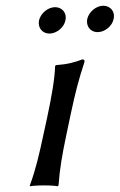

<svg xmlns="http://www.w3.org/2000/svg" viewBox="-20 -646 417 669"><path d="M144 -235 132 -180C116 -105 104 -54 84 0V3C84 3 99 0 134 0C168 0 181 3 181 3L184 0C188 -57 196 -104 212 -180L227 -251C243 -326 254 -368 274 -429C276 -436 273 -439 267 -439C240 -429 216 -422 175 -419L172 -416C171 -373 160 -310 144 -235ZM284 -580C279 -555 295 -534 320 -534C345 -534 371 -555 376 -580C382 -605 365 -626 340 -626C315 -626 290 -605 284 -580ZM116 -575C111 -550 127 -529 152 -529C177 -529 203 -550 208 -575C214 -600 197 -621 172 -621C147 -621 122 -600 116 -575Z"/></svg>

Font: Libertinus Sans
Style: Italic
Weight: 400
Italic angle: -12°
Designer: Philipp H. Poll, Khaled Hosny
Foundry: Caleb Maclennan
Version: Version 7.050;RELEASE